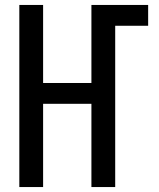

<svg xmlns="http://www.w3.org/2000/svg" viewBox="-20 -755 640 775"><path d="M58 0V-735H154V-420H349V-735H578V-651H445V0H349V-336H154V0Z"/></svg>

Font: Iosevka Fixed Curly Md Ex
Style: Regular
Weight: 500
Width: 7
Monospace: yes
Designer: Belleve Invis
Foundry: Belleve Invis
Version: Version 30.1.2